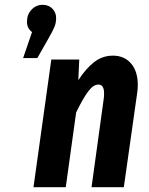

<svg xmlns="http://www.w3.org/2000/svg" viewBox="-20 -777 617 797"><path d="M213 -702Q213 -683 206.5 -666.5Q200 -650 181 -617L135 -536H76L113 -644Q92 -659 92 -687Q92 -717 111 -737Q130 -757 157 -757Q182 -757 197.5 -741Q213 -725 213 -702ZM552 -424Q552 -406 549 -388L494 0H360L411 -370Q412 -377 412 -390Q412 -426 388 -426Q367 -426 345 -396Q323 -366 296 -310L253 0H119L193 -530H309L305 -444Q336 -492 370.5 -519Q405 -546 449 -546Q496 -546 524 -513.5Q552 -481 552 -424Z"/></svg>

Font: Fira Sans Compressed SemiBold
Style: Italic
Weight: 600
Width: 1
Italic angle: -8°
Designer: bBox Type GmbH & Carrois Corporate GbR & Edenspiekermann AG
Foundry: bBox Type GmbH & Carrois Corporate GbR & Edenspiekermann AG
Version: Version 4.301